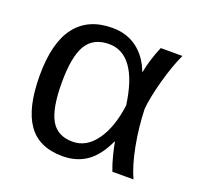

<svg xmlns="http://www.w3.org/2000/svg" viewBox="-102 -646 782 764"><g transform="rotate(20 289.0 -264.0)"><path d="M411.6 -115.7Q380.9 -49.3 338.1 -19.8Q295.4 9.8 236.3 9.8Q136.2 9.8 89.1 -57.6Q42 -125 42 -261.7Q42 -400.4 95 -469.2Q147.9 -538.1 250 -538.1Q311.5 -538.1 355.2 -505.4Q398.9 -472.7 420.9 -413.6H421.9Q433.1 -471.7 457.5 -528.3H549.3Q524.9 -476.6 504.4 -401.6Q483.9 -326.7 480 -278.8Q482.4 -200.7 496.8 -125.5Q511.2 -50.3 534.2 0H444.8Q433.1 -29.8 424.6 -64.7Q416 -99.6 413.6 -115.7ZM134.3 -264.6Q134.3 -156.2 162.1 -107.2Q189.9 -58.1 254.4 -58.1Q313 -58.1 353.3 -114.5Q393.6 -170.9 406.2 -266.6Q392.1 -369.6 355 -421.4Q317.9 -473.1 259.8 -473.1Q193.4 -473.1 163.8 -424.1Q134.3 -375 134.3 -264.6Z"/></g></svg>

Font: Liberation Sans
Style: Regular
Weight: 400
Designer: Steve Matteson
Foundry: Ascender Corporation
Version: Version 2.00.1